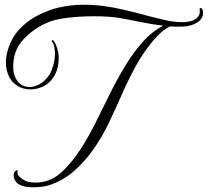

<svg xmlns="http://www.w3.org/2000/svg" viewBox="-20 -695 881 814"><path d="M63 88Q51 82 44.5 71Q38 60 38 49Q38 38 44 31Q47 27 51.5 26.5Q56 26 54 31Q51 46 68 59Q85 72 99 76Q114 79 129 79Q160 79 184 70Q220 58 255.5 21Q291 -16 322 -63Q352 -109 381.5 -167.5Q411 -226 441.5 -288.5Q472 -351 507 -409.5Q542 -468 582.5 -514.5Q623 -561 672 -586Q623 -592 571.5 -602.5Q520 -613 485 -619Q463 -623 435 -624.5Q407 -626 376 -626Q321 -626 266 -619.5Q211 -613 178 -598Q120 -572 78 -526.5Q36 -481 36 -413Q36 -385 45.5 -365.5Q55 -346 70 -336Q87 -326 105 -326Q127 -326 150 -339.5Q173 -353 190 -379Q198 -392 205.5 -417Q213 -442 213 -468Q213 -482 210.5 -495Q208 -508 201 -518Q199 -522 199 -522Q199 -525 202 -525Q206 -525 209 -520Q214 -513 219.5 -498.5Q225 -484 227 -472Q228 -466 228.5 -460Q229 -454 229 -448Q229 -428 224 -407.5Q219 -387 208 -370Q192 -343 165 -329.5Q138 -316 109 -316Q86 -316 65 -325Q34 -340 19.5 -368Q5 -396 5 -429Q5 -451 10.5 -473.5Q16 -496 26 -517Q43 -554 73 -582Q103 -610 133 -626Q183 -653 233.5 -664Q284 -675 336 -675Q379 -675 423 -669Q467 -663 512 -652Q563 -640 617 -625Q644 -618 681.5 -609.5Q719 -601 753 -601Q773 -601 792.5 -606.5Q812 -612 823 -629Q827 -635 827 -644Q827 -649 826.5 -653.5Q826 -658 827 -659Q829 -661 831 -661Q835 -661 838 -655Q841 -651 841 -640Q841 -633 840 -630Q834 -609 813.5 -598Q793 -587 773 -584Q765 -583 755.5 -582.5Q746 -582 736 -582Q728 -582 719 -582Q710 -582 701 -583Q668 -568 632 -526Q588 -474 556 -415.5Q524 -357 497 -295.5Q470 -234 441.5 -174Q413 -114 374 -59Q339 -10 295 29Q251 68 195 88Q164 99 121 99Q104 99 89 96.5Q74 94 63 88Z"/></svg>

Font: MonteCarlo
Style: Regular
Weight: 400
Designer: Robert E. Leuschke
Foundry: Robert E. Leuschke
Version: Version 1.010; ttfautohint (v1.8.3)